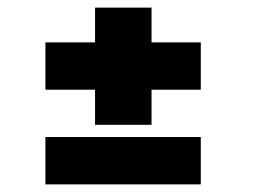

<svg xmlns="http://www.w3.org/2000/svg" viewBox="-20 -546 690 503"><path d="M99 -311V-435H506V-311ZM99 -63V-187H506V-63ZM229 -219V-526H377V-219Z"/></svg>

Font: Trispace Thin ExtraBold
Style: Regular
Weight: 800
Version: Version 1.210